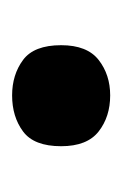

<svg xmlns="http://www.w3.org/2000/svg" viewBox="39 -514 206 325"><g transform="rotate(-90 142.5 -352.0)"><path d="M57 -352Q57 -398 82 -416.5Q107 -435 143 -435Q178 -435 203 -416.5Q228 -398 228 -352Q228 -308 203 -288.5Q178 -269 143 -269Q107 -269 82 -288.5Q57 -308 57 -352Z"/></g></svg>

Font: Noto Sans Tangsa
Style: Bold
Weight: 700
Version: Version 1.504